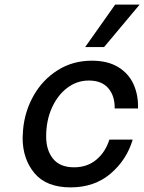

<svg xmlns="http://www.w3.org/2000/svg" viewBox="-20 -804 625 832"><path d="M78 -207Q78 -218 80 -242Q87 -321 125.5 -389.5Q164 -458 229.5 -499.5Q295 -541 378 -541Q448 -541 493.5 -512.5Q539 -484 559.5 -437Q580 -390 578 -334H477Q478 -388 449.5 -421.5Q421 -455 365 -455Q313 -455 271 -423Q229 -391 204.5 -336Q180 -281 180 -213Q180 -153 210 -116Q240 -79 301 -79Q358 -79 397.5 -112Q437 -145 454 -199H555Q529 -111 459 -51.5Q389 8 286 8Q181 8 129.5 -53.5Q78 -115 78 -207ZM349 -600 479 -784H585L431 -600Z"/></svg>

Font: Be Vietnam Medium
Style: Italic
Weight: 500
Italic angle: -9.444°
Designer: Gabriel Lam
Foundry: TypeRant
Version: Version 3.000